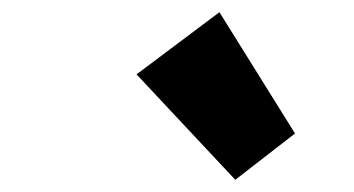

<svg xmlns="http://www.w3.org/2000/svg" viewBox="-20 -864 580 315"><path d="M366 -569 204 -742 340 -844 464 -645Z"/></svg>

Font: mr_Source Sans Pro
Style: Italic
Weight: 900
Italic angle: -11°
Designer: Paul D. Hunt
Foundry: Adobe Systems Incorporated
Version: Version 1.076;July 10, 2024;FontCreator 11.5.0.2430 64-bit